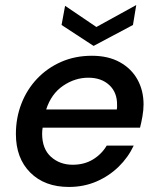

<svg xmlns="http://www.w3.org/2000/svg" viewBox="-20 -729 622 761"><path d="M253 12Q157 12 100 -45Q43 -102 43 -198Q43 -262 65 -318.5Q87 -375 127.5 -417.5Q168 -460 223 -484Q278 -508 344 -508Q409 -508 455 -482.5Q501 -457 525 -413.5Q549 -370 549 -315Q549 -293 544.5 -267.5Q540 -242 535 -223H149Q147 -210 147 -199Q147 -139 182 -107.5Q217 -76 268 -76Q314 -76 348.5 -97Q383 -118 403 -152H510Q488 -105 450 -68Q412 -31 362 -9.5Q312 12 253 12ZM330 -421Q277 -421 230 -389Q183 -357 163 -295H443Q444 -300 444 -304Q444 -308 444 -312Q445 -362 413.5 -391.5Q382 -421 330 -421ZM351 -547 224 -630 238 -706 362 -622 520 -709 507 -630Z"/></svg>

Font: DeepMind Sans Medium
Style: Italic
Weight: 500
Italic angle: -10°
Designer: Jonny Pinhorn / Modifications: Colophon Foundry
Foundry: Colophon Foundry
Version: Version 1.002; ttfautohint (v1.8.2)